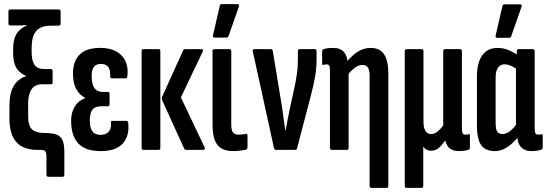

<svg xmlns="http://www.w3.org/2000/svg" viewBox="-20 -729 2660 934"><path d="M215 131Q206 131 206 120V36Q206 13 200 6.5Q194 0 177 0H161Q93 0 59.5 -38Q26 -76 26 -150V-213Q26 -277 47 -311.5Q68 -346 106 -358V-360Q71 -376 57.5 -402.5Q44 -429 44 -469V-492Q44 -537 60 -563.5Q76 -590 110 -605V-607Q95 -606 82 -605.5Q69 -605 58 -605H30Q21 -605 21 -616V-673Q21 -683 30 -683H265Q275 -683 275 -673V-614Q275 -604 265 -604H226Q178 -604 156 -578Q134 -552 134 -499V-475Q134 -434 148 -413.5Q162 -393 196 -393H227Q236 -393 236 -383V-329Q236 -319 227 -319H185Q150 -319 133.5 -294.5Q117 -270 117 -226V-164Q117 -117 136 -99.5Q155 -82 197 -82Q232 -82 253 -75Q274 -68 283.5 -48.5Q293 -29 293 10V120Q293 131 285 131Z M470 6Q396 6 361 -31Q326 -68 326 -142Q326 -183 344.5 -212Q363 -241 394 -251V-253Q367 -267 351 -295.5Q335 -324 335 -371Q335 -432 368 -464Q401 -496 467 -496Q535 -496 570.5 -460Q606 -424 600 -361Q599 -348 591 -348H524Q515 -348 516 -359Q519 -418 471 -418Q447 -418 436.5 -403.5Q426 -389 426 -358Q426 -320 439 -301Q452 -282 478 -282H504Q513 -282 513 -272V-222Q513 -212 504 -212H473Q443 -212 430 -196Q417 -180 417 -143Q417 -107 429.5 -90Q442 -73 469 -73Q495 -73 508.5 -88Q522 -103 520 -131Q518 -141 527 -141H595Q603 -141 604 -129Q610 -66 576.5 -30Q543 6 470 6Z M885 0Q879 0 876 -6L769 -241Q765 -249 769 -259L871 -484Q875 -490 880 -490H960Q966 -490 967 -487Q968 -484 966 -478L860 -255L975 -13Q980 0 969 0ZM677 0Q669 0 669 -10V-480Q669 -490 677 -490H752Q760 -490 760 -480V-10Q760 0 752 0Z M1114 6Q1079 6 1057 -7Q1035 -20 1024.5 -48Q1014 -76 1014 -123V-480Q1014 -490 1022 -490H1096Q1105 -490 1105 -480V-123Q1105 -95 1113.5 -84.5Q1122 -74 1141 -74Q1150 -74 1159.5 -75Q1169 -76 1177 -78Q1184 -79 1184 -70V-12Q1184 -4 1177 -1Q1165 1 1149.5 3.5Q1134 6 1114 6ZM1024 -546Q1014 -546 1016 -557L1049 -700Q1050 -709 1060 -709H1135Q1146 -709 1142 -697L1092 -554Q1089 -546 1080 -546Z M1322 0Q1316 0 1313 -8L1210 -478Q1207 -490 1216 -490H1297Q1306 -490 1307 -481L1352 -208Q1356 -179 1360 -150.5Q1364 -122 1368 -93H1369Q1374 -123 1380 -151.5Q1386 -180 1392 -210L1412 -302Q1420 -338 1424.5 -370Q1429 -402 1429 -436V-480Q1429 -490 1437 -490H1512Q1520 -490 1520 -479V-439Q1520 -396 1512.5 -354.5Q1505 -313 1493 -267L1425 -7Q1423 0 1416 0Z M1787 185Q1778 185 1778 175V-360Q1778 -388 1769.5 -400.5Q1761 -413 1743 -413Q1725 -413 1707 -400Q1689 -387 1670 -363L1659 -419Q1686 -454 1716.5 -475Q1747 -496 1783 -496Q1827 -496 1848 -465.5Q1869 -435 1869 -371V175Q1869 185 1861 185ZM1595 0Q1585 0 1585 -10V-386Q1585 -403 1581.5 -409.5Q1578 -416 1569 -416Q1565 -416 1560.5 -415Q1556 -414 1553 -413Q1547 -412 1547 -419V-479Q1547 -487 1555 -490Q1566 -494 1578 -495Q1590 -496 1602 -496Q1637 -496 1654.5 -474Q1672 -452 1672 -412V-400L1676 -383V-10Q1676 0 1668 0Z M1958 185Q1949 185 1949 175V-479Q1949 -490 1958 -490H2031Q2040 -490 2040 -479V-139Q2040 -109 2049 -93Q2058 -77 2077 -77Q2093 -77 2107 -88Q2121 -99 2136 -118V-479Q2136 -490 2145 -490H2218Q2227 -490 2227 -479V-105Q2227 -88 2230.5 -81Q2234 -74 2244 -74Q2248 -74 2252 -74.5Q2256 -75 2260 -76Q2266 -78 2266 -70V-10Q2266 -3 2258 0Q2247 3 2235 4.5Q2223 6 2212 6Q2186 6 2169.5 -6Q2153 -18 2146 -45V-46Q2130 -23 2114.5 -9.5Q2099 4 2077 4Q2063 4 2053.5 -2Q2044 -8 2039 -16V175Q2039 185 2030 185Z M2388 6Q2340 6 2320 -24Q2300 -54 2300 -119V-356Q2300 -401 2311.5 -432Q2323 -463 2345 -479.5Q2367 -496 2401 -496Q2430 -496 2458 -483.5Q2486 -471 2504 -457L2500 -388Q2483 -401 2466.5 -408.5Q2450 -416 2434 -416Q2421 -416 2411.5 -409Q2402 -402 2396.5 -387.5Q2391 -373 2391 -349V-132Q2391 -101 2398.5 -89Q2406 -77 2425 -77Q2444 -77 2463 -92.5Q2482 -108 2499 -135L2511 -77Q2486 -41 2454 -17.5Q2422 6 2388 6ZM2566 6Q2495 6 2495 -80V-98L2490 -104V-417L2494 -442V-479Q2494 -490 2502 -490H2572Q2581 -490 2581 -479V-105Q2581 -88 2584.5 -81Q2588 -74 2597 -74Q2602 -74 2606.5 -74.5Q2611 -75 2614 -76Q2620 -78 2620 -70V-11Q2620 -3 2611 0Q2589 6 2566 6ZM2399 -545Q2389 -545 2391 -556L2424 -699Q2425 -708 2435 -708H2510Q2521 -708 2517 -696L2467 -553Q2464 -545 2455 -545Z"/></svg>

Font: Sofia Sans Extra Condensed SemiBold
Style: Regular
Weight: 600
Designer: Botio Nikoltchev, Ani Petrova
Foundry: lettersoup
Version: Version 4.101